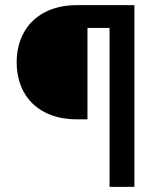

<svg xmlns="http://www.w3.org/2000/svg" viewBox="-20 -727 615 747"><path d="M406.2 -618.2H320.3V-262.7H280.3Q206.1 -262.7 152.8 -291Q99.6 -319.3 72.3 -369.6Q44.9 -419.9 44.9 -484.4Q44.9 -548.8 72.3 -599.4Q99.6 -649.9 152.8 -678.5Q206.1 -707 280.3 -707H502.9V0H406.2Z"/></svg>

Font: Pretendard Std Medium
Style: Regular
Weight: 500
Designer: Base glyphs from Inter by Rasmus Andersson; Hangeul glyphs from Noto Sans CJK(Source Han Sans) by Jang Soo-young and Kan
Foundry: Kil Hyung-jin
Version: Version 1.309